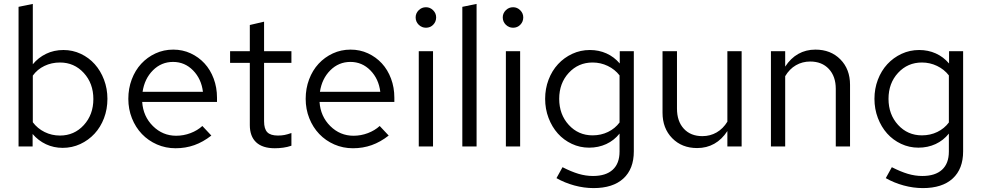

<svg xmlns="http://www.w3.org/2000/svg" viewBox="-20 -750 5026 983"><path d="M530 -244Q530 -191 512.5 -145Q495 -99 464 -65.5Q433 -32 391 -12.5Q349 7 301 7Q255 7 215.5 -11.5Q176 -30 147 -64V0H75V-715L148 -730V-421Q176 -455 216 -474.5Q256 -494 305 -494Q352 -494 393.5 -474.5Q435 -455 465 -421.5Q495 -388 512.5 -342Q530 -296 530 -244ZM287 -430Q244 -430 207.5 -412.5Q171 -395 148 -363V-124Q172 -92 208.5 -74Q245 -56 287 -56Q360 -56 409 -109.5Q458 -163 458 -243Q458 -323 409 -376.5Q360 -430 287 -430Z M1062 -56Q1020 -23 975 -7Q930 9 879 9Q828 9 783.5 -10.5Q739 -30 706.5 -64Q674 -98 655.5 -144.5Q637 -191 637 -244Q637 -297 654.5 -343.5Q672 -390 703 -423.5Q734 -457 776 -476.5Q818 -496 867 -496Q915 -496 956 -477Q997 -458 1027 -425.5Q1057 -393 1074 -347.5Q1091 -302 1091 -250V-228H708Q713 -154 763 -104.5Q813 -55 882 -55Q920 -55 955.5 -68.5Q991 -82 1016 -105ZM866 -433Q806 -433 763 -390Q720 -347 710 -280H1019Q1011 -346 968.5 -389.5Q926 -433 866 -433Z M1259 -110V-428H1158V-488H1259V-622L1332 -639V-488H1472V-428H1332V-129Q1332 -90 1348.5 -73Q1365 -56 1403 -56Q1422 -56 1437 -59Q1452 -62 1472 -69V-4Q1452 3 1430 6Q1408 9 1387 9Q1324 9 1291.5 -21.5Q1259 -52 1259 -110Z M1970 -56Q1928 -23 1883 -7Q1838 9 1787 9Q1736 9 1691.5 -10.5Q1647 -30 1614.5 -64Q1582 -98 1563.5 -144.5Q1545 -191 1545 -244Q1545 -297 1562.5 -343.5Q1580 -390 1611 -423.5Q1642 -457 1684 -476.5Q1726 -496 1775 -496Q1823 -496 1864 -477Q1905 -458 1935 -425.5Q1965 -393 1982 -347.5Q1999 -302 1999 -250V-228H1616Q1621 -154 1671 -104.5Q1721 -55 1790 -55Q1828 -55 1863.5 -68.5Q1899 -82 1924 -105ZM1774 -433Q1714 -433 1671 -390Q1628 -347 1618 -280H1927Q1919 -346 1876.5 -389.5Q1834 -433 1774 -433Z M2161 -608Q2139 -608 2123.5 -623.5Q2108 -639 2108 -661Q2108 -682 2123.5 -697.5Q2139 -713 2161 -713Q2182 -713 2197.5 -697.5Q2213 -682 2213 -661Q2213 -639 2198 -623.5Q2183 -608 2161 -608ZM2197 -488V0H2124V-488Z M2420 -730V0H2347V-715Z M2607 -608Q2585 -608 2569.5 -623.5Q2554 -639 2554 -661Q2554 -682 2569.5 -697.5Q2585 -713 2607 -713Q2628 -713 2643.5 -697.5Q2659 -682 2659 -661Q2659 -639 2644 -623.5Q2629 -608 2607 -608ZM2643 -488V0H2570V-488Z M2996 6Q2949 6 2907.5 -13.5Q2866 -33 2836 -66.5Q2806 -100 2788.5 -146Q2771 -192 2771 -244Q2771 -296 2788.5 -342Q2806 -388 2837 -421.5Q2868 -455 2910 -474.5Q2952 -494 3000 -494Q3046 -494 3085 -476.5Q3124 -459 3153 -425V-488H3225V25Q3225 115 3171.5 164Q3118 213 3019 213Q2970 213 2920.5 199.5Q2871 186 2829 162L2860 106Q2905 129 2942 140Q2979 151 3016 151Q3082 151 3117 119Q3152 87 3152 26V-66Q3124 -31 3084 -12.5Q3044 6 2996 6ZM2843 -244Q2843 -164 2892 -110.5Q2941 -57 3014 -57Q3057 -57 3093 -74.5Q3129 -92 3152 -123V-364Q3128 -395 3091.5 -412.5Q3055 -430 3014 -430Q2941 -430 2892 -377Q2843 -324 2843 -244Z M3446 -488V-194Q3446 -129 3481 -91Q3516 -53 3576 -53Q3616 -53 3649 -72Q3682 -91 3704 -127V-488H3777V0H3704V-79Q3676 -36 3637 -14Q3598 8 3549 8Q3471 8 3421.5 -42.5Q3372 -93 3372 -173V-488Z M3927 0V-488H4000V-409Q4028 -452 4067 -474Q4106 -496 4155 -496Q4233 -496 4282.5 -446Q4332 -396 4332 -316V0H4259V-295Q4259 -359 4223.5 -397Q4188 -435 4128 -435Q4088 -435 4055 -416Q4022 -397 4000 -360V0Z M4682 6Q4635 6 4593.5 -13.5Q4552 -33 4522 -66.5Q4492 -100 4474.5 -146Q4457 -192 4457 -244Q4457 -296 4474.5 -342Q4492 -388 4523 -421.5Q4554 -455 4596 -474.5Q4638 -494 4686 -494Q4732 -494 4771 -476.5Q4810 -459 4839 -425V-488H4911V25Q4911 115 4857.5 164Q4804 213 4705 213Q4656 213 4606.5 199.5Q4557 186 4515 162L4546 106Q4591 129 4628 140Q4665 151 4702 151Q4768 151 4803 119Q4838 87 4838 26V-66Q4810 -31 4770 -12.5Q4730 6 4682 6ZM4529 -244Q4529 -164 4578 -110.5Q4627 -57 4700 -57Q4743 -57 4779 -74.5Q4815 -92 4838 -123V-364Q4814 -395 4777.5 -412.5Q4741 -430 4700 -430Q4627 -430 4578 -377Q4529 -324 4529 -244Z"/></svg>

Font: Red Hat Text
Style: Regular
Weight: 400
Designer: Pentagram / MCKL
Foundry: Pentagram / MCKL
Version: Version 1.005; Red Hat Text